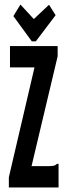

<svg xmlns="http://www.w3.org/2000/svg" viewBox="-20 -826 290 846"><path d="M19 -45 132 -529H24V-623H234V-578L119 -94H194Q211 -94 218 -96Q225 -98 231 -104H238V0H19ZM196 -805 225 -759 138 -644H120L39 -755L70 -806L129 -742Z"/></svg>

Font: Inconsolata UltraCondensed Black
Style: Regular
Weight: 900
Width: 1
Monospace: yes
Designer: Raph Levien, Cyreal, Brenton Simpson
Foundry: Raph Levien, Cyreal, Google
Version: Version 3.001; ttfautohint (v1.8.2.53-6de2)